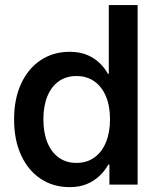

<svg xmlns="http://www.w3.org/2000/svg" viewBox="-20 -748 640 778"><path d="M262.2 10.3Q195.8 10.3 145 -23.4Q94.2 -57.1 65.7 -118.7Q37.1 -180.2 37.1 -264.2Q37.1 -348.1 65.9 -409.7Q94.7 -471.2 145.5 -504.6Q196.3 -538.1 261.7 -538.1Q302.7 -538.1 332.5 -525.6Q362.3 -513.2 383.3 -492.9Q404.3 -472.7 417.5 -448.7H420.9V-727.5H537.6V0H423.3V-81.1H418.9Q405.3 -56.6 383.8 -35.9Q362.3 -15.1 332.3 -2.4Q302.2 10.3 262.2 10.3ZM289.6 -87.9Q332 -87.9 362.5 -109.9Q393.1 -131.8 409.4 -171.6Q425.8 -211.4 425.8 -264.6Q425.8 -317.9 409.4 -357.2Q393.1 -396.5 362.5 -418.2Q332 -439.9 289.6 -439.9Q248 -439.9 218 -418.5Q188 -397 171.9 -357.7Q155.8 -318.4 155.8 -264.6Q155.8 -210.4 171.9 -170.9Q188 -131.3 218 -109.6Q248 -87.9 289.6 -87.9Z"/></svg>

Font: Inter Cardless Tabular Medium
Style: Regular
Weight: 500
Designer: Rasmus Andersson
Foundry: rsms
Version: Version 4.000;git-4fc901f